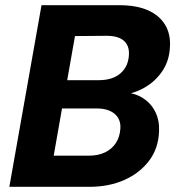

<svg xmlns="http://www.w3.org/2000/svg" viewBox="-20 -720 679 740"><path d="M16 0 140 -700H439Q506 -700 550 -680.5Q594 -661 616 -625Q638 -589 635 -540Q633 -487 606 -446.5Q579 -406 535.5 -381.5Q492 -357 438 -352L456 -364Q500 -362 531.5 -341.5Q563 -321 579 -288Q595 -255 593 -214Q591 -149 555 -101Q519 -53 459.5 -26.5Q400 0 325 0ZM187 -120H322Q359 -120 385.5 -133Q412 -146 427 -169.5Q442 -193 444 -225Q446 -261 421.5 -281.5Q397 -302 352 -302H219ZM239 -411H361Q414 -411 444.5 -437.5Q475 -464 477 -510Q478 -533 469 -549Q460 -565 440.5 -573.5Q421 -582 391 -582L269 -581Z"/></svg>

Font: DM Sans 28pt Black
Style: Italic
Weight: 900
Italic angle: -10°
Version: Version 4.004;gftools[0.9.30]